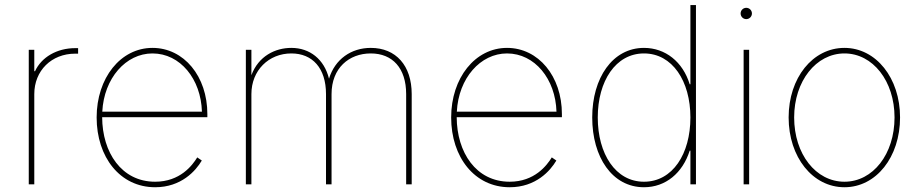

<svg xmlns="http://www.w3.org/2000/svg" viewBox="-20 -748 3735 779"><path d="M96.7 0H119.1V-366.2C119.1 -461.4 189 -530.3 285.2 -530.3H296.9V-552.7H285.2C210.4 -552.7 147.9 -515.6 122.1 -459H119.1V-545.9H96.7Z M609.4 11.7C715.8 11.7 774.4 -55.2 798.8 -96.7L780.3 -109.4C760.3 -76.7 710.4 -10.7 609.4 -10.7C472.7 -10.7 395 -129.9 394.5 -272.5H821.3V-285.2C821.3 -438.5 726.1 -553.7 598.6 -553.7C469.2 -553.7 372.1 -431.6 372.1 -271.5C372.1 -110.8 466.8 11.7 609.4 11.7ZM395 -294.9C401.9 -430.7 490.7 -531.2 598.6 -531.2C711.4 -531.2 795.4 -427.2 799.3 -294.9Z M977.5 0H1000V-366.2C1000 -462.4 1070.3 -531.2 1162.1 -531.2C1247.6 -531.2 1302.7 -471.7 1302.7 -366.2V0H1325.2V-366.2C1325.2 -471.7 1396 -531.2 1484.4 -531.2C1572.3 -531.2 1627.9 -471.7 1627.9 -366.2V0H1650.4V-366.2C1650.4 -481.9 1586.4 -553.7 1484.4 -553.7C1404.8 -553.7 1338.9 -507.8 1314.9 -428.7C1295.4 -507.8 1236.8 -553.7 1162.1 -553.7C1096.7 -553.7 1028.8 -520.5 1000 -442.9V-545.9H977.5Z M2047.9 11.7C2154.3 11.7 2212.9 -55.2 2237.3 -96.7L2218.8 -109.4C2198.7 -76.7 2148.9 -10.7 2047.9 -10.7C1911.1 -10.7 1833.5 -129.9 1833 -272.5H2259.8V-285.2C2259.8 -438.5 2164.6 -553.7 2037.1 -553.7C1907.7 -553.7 1810.5 -431.6 1810.5 -271.5C1810.5 -110.8 1905.3 11.7 2047.9 11.7ZM1833.5 -294.9C1840.3 -430.7 1929.2 -531.2 2037.1 -531.2C2149.9 -531.2 2233.9 -427.2 2237.8 -294.9Z M2592.8 11.7C2680.7 11.7 2749.5 -45.9 2778.3 -136.7H2781.2V0H2803.7V-727.5H2781.2V-406.2H2778.3C2750.5 -497.1 2679.7 -553.7 2592.8 -553.7C2465.3 -553.7 2382.8 -431.6 2382.8 -271.5C2382.8 -109.9 2464.4 11.7 2592.8 11.7ZM2592.8 -10.7C2477.5 -10.7 2405.3 -123.5 2405.3 -271.5C2405.3 -418.9 2478 -531.2 2592.8 -531.2C2708 -531.2 2781.2 -418.9 2781.2 -271.5C2781.2 -123.5 2709 -10.7 2592.8 -10.7Z M2997.1 0H3019.5V-545.9H2997.1ZM3007.8 -670.4C3020.5 -670.4 3030.8 -680.7 3030.8 -693.4C3030.8 -706.1 3020.5 -716.3 3007.8 -716.3C2995.1 -716.3 2984.9 -706.1 2984.9 -693.4C2984.9 -680.7 2995.1 -670.4 3007.8 -670.4Z M3406.2 11.7C3534.7 11.7 3631.8 -110.4 3631.8 -271.5C3631.8 -431.6 3534.2 -553.7 3406.2 -553.7C3277.3 -553.7 3179.7 -432.1 3179.7 -271.5C3179.7 -110.4 3277.3 11.7 3406.2 11.7ZM3406.2 -10.7C3290 -10.7 3202.1 -123 3202.1 -271.5C3202.1 -418.5 3291 -531.2 3406.2 -531.2C3521.5 -531.2 3609.4 -418.9 3609.4 -271.5C3609.4 -123 3522 -10.7 3406.2 -10.7Z"/></svg>

Font: Raveo Thin
Style: Regular
Weight: 100
Designer: Jakub Foglar, Rasmus Andersson (Inter)
Foundry: Jakubfoglar.com
Version: Version 1.100;Glyphs 3.2.3 (3260)